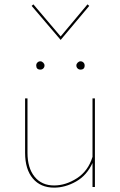

<svg xmlns="http://www.w3.org/2000/svg" viewBox="-20 -857 550 880"><path d="M389 -830 258 -674 125 -830 133 -837 258 -690 381 -837ZM146 -557Q146 -565 151.5 -570.5Q157 -576 165 -576Q172 -576 178 -570Q184 -564 184 -557Q184 -549 178.5 -543.5Q173 -538 165 -538Q146 -538 146 -557ZM330 -557Q330 -564 336 -570Q342 -576 349 -576Q357 -576 362.5 -570.5Q368 -565 368 -557Q368 -538 349 -538Q341 -538 335.5 -543.5Q330 -549 330 -557ZM404 -406H415V0H404V-110Q378 -53 328.5 -25Q279 3 228 3Q166 3 130.5 -39Q95 -81 95 -157V-406H106V-157Q106 -87 138.5 -47Q171 -7 228 -7Q281 -7 332.5 -40Q384 -73 404 -138Z"/></svg>

Font: EauTest Hairline
Style: Regular
Weight: 250
Designer: Christian Thalmann (Catharsis Fonts)
Version: Version 0.001;PS 000.001;hotconv 1.0.88;makeotf.lib2.5.64775